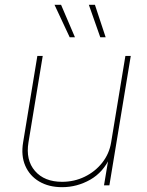

<svg xmlns="http://www.w3.org/2000/svg" viewBox="-20 -775 614 803"><path d="M239.7 7.8Q184.1 7.8 144 -15.9Q104 -39.6 85.7 -81.8Q67.4 -124 76.7 -179.7L136.2 -541H158.7L99.1 -179.7Q86.9 -105.5 126.2 -60.1Q165.5 -14.6 239.7 -14.6Q290.5 -14.6 334.2 -35.9Q377.9 -57.1 407.5 -94.5Q437 -131.8 444.8 -179.7L504.4 -541H526.9L437.5 0H415L434.6 -117.2H440.4Q412.1 -54.7 357.2 -23.4Q302.2 7.8 239.7 7.8ZM399.4 -619.1 351.6 -754.9H377L421.9 -619.1ZM271.5 -619.1 208 -754.9H235.4L293.5 -619.1Z"/></svg>

Font: Inter 17pt Thin
Style: Italic
Weight: 250
Italic angle: -9.3988°
Version: Version 4.001;git-66647c0bb